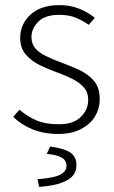

<svg xmlns="http://www.w3.org/2000/svg" viewBox="-20 -512 445 751"><path d="M208 12Q152 12 107.5 -6Q63 -24 32 -55L56 -83Q86 -57 121.5 -41.5Q157 -26 211 -26Q267 -26 296 -54.5Q325 -83 325 -121Q325 -151 307.5 -170.5Q290 -190 263 -203.5Q236 -217 208 -227Q171 -240 137 -256.5Q103 -273 81 -298.5Q59 -324 59 -364Q59 -417 99 -454.5Q139 -492 214 -492Q254 -492 289.5 -478Q325 -464 351 -442L327 -415Q303 -432 276 -443Q249 -454 212 -454Q156 -454 129.5 -427Q103 -400 103 -367Q103 -340 118.5 -322.5Q134 -305 159 -293Q184 -281 213 -270Q251 -256 287.5 -239.5Q324 -223 347 -196.5Q370 -170 370 -124Q370 -87 351.5 -56.5Q333 -26 296.5 -7Q260 12 208 12ZM133 219 127 189Q192 184 216 171Q240 158 240 137Q240 114 219.5 103.5Q199 93 163 90L176 61Q233 69 256 85.5Q279 102 279 134Q279 173 242 193.5Q205 214 133 219Z"/></svg>

Font: Mada Light
Style: Regular
Weight: 300
Designer: Khaled Hosny
Version: Version 1.5